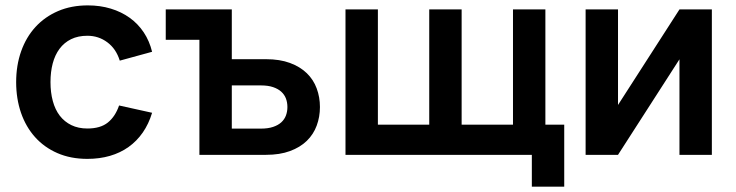

<svg xmlns="http://www.w3.org/2000/svg" viewBox="-20 -575 2734 713"><path d="M304.5 15Q349.8 15 388.3 3.8Q426.8 -7.4 457.3 -29.1Q487.9 -50.8 510.2 -82.9Q532.4 -114.9 544.8 -156.2L422.2 -183.3Q408.1 -142.2 380.5 -120Q353 -97.8 304.5 -97.8Q270.8 -97.8 245.1 -110.3Q219.4 -122.8 202 -145.3Q184.7 -167.9 176.1 -199.8Q167.5 -231.7 167.5 -270Q167.5 -308 175.8 -339.5Q184.1 -370.9 201.1 -393.8Q218.2 -416.8 244 -429.5Q269.8 -442.2 304.5 -442.2Q346 -442.2 378.5 -418Q411.1 -393.8 424.8 -349.8L544.8 -382.7Q535.2 -422.4 514 -454.5Q492.8 -486.5 461.8 -508.8Q430.8 -531.1 391.4 -543Q352 -555 306.2 -555Q244.8 -555 195.7 -533.9Q146.6 -512.8 111.9 -475Q77.2 -437.2 58.6 -384.8Q40 -332.4 40 -270Q40 -208.5 58 -156.1Q76.1 -103.8 110.2 -65.8Q144.2 -27.8 193.3 -6.4Q242.4 15 304.5 15Z M720.5 -427.2H595.5V-540H840.8ZM967.5 0H720.5V-540H840.8V-355.2H967.5Q1019.1 -355.2 1056.8 -341.2Q1094.6 -327.2 1119.4 -303.1Q1144.2 -279 1156.1 -246.5Q1168.1 -214.1 1168.1 -177.6Q1168.1 -141.1 1156.1 -108.6Q1144.2 -76.2 1119.4 -52Q1094.6 -27.9 1056.8 -14Q1019.1 0 967.5 0ZM949.3 -97.4Q975.4 -97.4 994 -103.7Q1012.6 -109.9 1024.4 -120.6Q1036.2 -131.3 1041.8 -146Q1047.3 -160.8 1047.3 -177.6Q1047.3 -194.5 1041.8 -209.2Q1036.2 -223.8 1024.4 -234.5Q1012.6 -245.2 994 -251.5Q975.4 -257.8 949.3 -257.8H840.8V-97.4Z M1955 118.3V0H1263V-540H1383.3V-112H1574V-540H1694.3V-112H1885V-540H2005.3V-112H2075.3V118.3Z M2623.5 -540V0H2503.2V-354.8L2275 0H2154.7V-540H2275V-185.2L2503.2 -540Z"/></svg>

Font: Vela Sans GX ExtLt
Style: Regular
Weight: 200
Designer: Principal design: Mikhail Sharanda - project Manrope.
Design modification: Ravid Balaliev
Foundry: Mikhail Sharanda
Version: Version 1.001